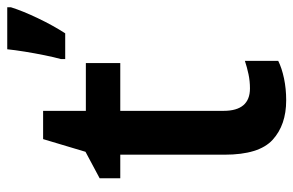

<svg xmlns="http://www.w3.org/2000/svg" viewBox="-160 -640 810 530"><g transform="rotate(-90 245.0 -375.0)"><path d="M266 -90Q286 -90 305 -94Q324 -98 342 -104V-12Q322 -2 293.5 4Q265 10 233 10Q165 10 124 -27.5Q83 -65 83 -160V-448H18V-505L91 -544L126 -661H204V-543H336V-448H204V-163Q204 -90 266 -90ZM490 -750Q480 -718 460 -676Q440 -634 418 -600H347V-612Q352 -630 357.5 -657Q363 -684 367.5 -712Q372 -740 374 -760H490Z"/></g></svg>

Font: Noto Sans Arabic UI SmCn SmBd
Style: Regular
Weight: 600
Width: 4
Designer: Monotype Design Team, Nadine Chahine and Nizar Qandah
Foundry: Monotype Imaging Inc.
Version: Version 2.010; ttfautohint (v1.8.4.7-5d5b)